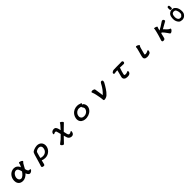

<svg xmlns="http://www.w3.org/2000/svg" viewBox="906 -3597 6688 6688"><g transform="rotate(-45 4250.0 -253.0)"><path d="M444.3 -499Q471.7 -499 503.9 -489.3Q535.6 -480 564.5 -459Q593.3 -438 616.7 -405.8Q635.3 -380.4 646 -347.2Q651.4 -357.4 657.2 -368.2Q691.9 -429.2 698.7 -473.1Q700.7 -483.9 701.2 -495.1Q704.6 -510.3 722.7 -512.2Q726.6 -512.7 730.5 -512.7Q734.4 -512.7 738.3 -512.2Q762.7 -510.3 793 -497.6Q812.5 -489.3 826.7 -479Q842.3 -468.3 848.1 -455.6Q850.1 -450.7 850.1 -446.8Q850.1 -435.1 839.8 -426.3Q829.6 -418.5 817.4 -404.3Q811.5 -397 806.4 -391.6Q801.3 -386.2 799.8 -382.8Q771.5 -340.8 749.5 -294.9Q728 -249.5 700.7 -203.6Q715.8 -119.6 743.2 -92.3Q763.7 -72.3 796.9 -72.3Q803.7 -72.3 807.1 -73.2Q810.5 -74.2 811.5 -74.2Q812.5 -74.2 814 -74.7Q816.4 -75.2 818.4 -75.2Q820.3 -75.2 822.3 -74.7Q827.1 -73.7 830.1 -70.8Q835 -65.9 835 -56.6Q835 -40.5 822.8 -23.9Q805.7 -2 776.9 14.6Q746.1 32.2 722.7 32.2Q697.8 32.2 678.7 19.5Q652.8 2.4 633.8 -31.2Q627.9 -42 625 -49.1Q622.1 -56.2 621.1 -58.8Q620.1 -61.5 618.9 -64.2Q617.7 -66.9 616.7 -69.6Q615.7 -72.3 615.2 -75.2Q613.3 -80.6 611.3 -85.9Q556.6 -26.9 497.1 6.8Q431.6 43.9 362.3 43.9Q305.2 43.9 261.7 24.9Q218.8 5.4 191.2 -28.8Q163.6 -63 152.3 -109.9Q145.5 -140.1 145.5 -173.8Q145.5 -191.9 147.5 -210.9Q156.7 -305.2 210.9 -378.9Q260.3 -445.3 334.5 -477.1Q386.2 -499 444.3 -499ZM442.4 -392.6Q404.8 -392.6 374 -373Q332 -346.2 304.7 -300.8Q292 -278.8 283.2 -254.4Q270.5 -217.3 270.5 -184.6Q270.5 -130.9 299.3 -94.7Q312.5 -77.6 331.1 -67.9Q349.6 -58.6 373 -58.6Q396.5 -58.6 422.4 -70.8Q474.1 -95.2 524.4 -155.8Q548.3 -185.1 570.8 -218.3Q562.5 -254.4 552.5 -286.1Q542.5 -317.9 527.8 -342.3Q513.7 -365.7 493.4 -379.2Q473.1 -392.6 442.4 -392.6Z M1571.3 -491.2Q1631.3 -491.2 1674.1 -471.9Q1716.8 -452.6 1743.7 -422.1Q1770.5 -391.6 1783.2 -354.2Q1795.9 -316.9 1795.9 -280.3Q1795.9 -218.3 1771.5 -163.6Q1746.6 -107.9 1703.6 -65.7Q1660.6 -23.4 1603.5 1Q1546.4 25.4 1481.4 25.4Q1436.5 25.4 1396.5 16.6Q1356.4 7.8 1329.1 -5.4Q1314.5 43.9 1307.1 80.1Q1299.8 116.2 1295.4 131.8Q1291 147.5 1288.6 153.8Q1283.2 168.5 1275.4 175.8Q1265.1 186.5 1246.1 186.5Q1208 186.5 1185.1 174.8Q1170.9 168 1164.6 155.3Q1160.6 147.9 1160.6 140.1Q1160.6 131.8 1162.6 124.5Q1174.3 85.4 1201.2 2Q1228 -81.5 1266.1 -219.7Q1293 -323.7 1321.3 -387.2Q1331.1 -408.2 1340.3 -414.1Q1347.2 -421.9 1369.6 -434.8Q1392.1 -447.8 1424.8 -460Q1457.5 -472.2 1496.3 -481.7Q1535.2 -491.2 1571.3 -491.2ZM1460.9 -76.2Q1514.6 -76.2 1554.7 -94.5Q1594.7 -112.8 1621.1 -143.1Q1647.5 -172.9 1660.2 -210.7Q1672.9 -248.5 1672.9 -287.1Q1672.9 -317.4 1663.3 -337.4Q1653.8 -357.4 1639.2 -369.4Q1624.5 -381.3 1604.2 -387Q1584 -392.6 1563.5 -392.6Q1546.9 -392.6 1527.3 -388.7Q1486.8 -380.9 1451.7 -358.4Q1434.1 -347.7 1420.4 -333.5Q1413.1 -317.4 1406.7 -297.4Q1384.8 -227.1 1369.1 -162.1Q1360.8 -129.4 1353 -98.6Q1373 -88.4 1397 -82.3Q1420.9 -76.2 1460.9 -76.2Z M2700.7 -483.9Q2706.1 -489.7 2713.9 -489.7Q2721.7 -489.7 2731.9 -484.4Q2757.8 -471.7 2783.2 -446.3Q2810.5 -418.9 2810.5 -404.3Q2810.5 -399.4 2805.2 -393.1Q2799.3 -385.3 2780.8 -367.2Q2758.3 -344.7 2649.9 -241.2Q2609.4 -203.1 2572.8 -164.6Q2583 -110.4 2597.2 -54.7Q2604 -26.9 2610.8 -11.2Q2618.2 5.4 2630.9 18.1Q2642.6 29.3 2664.1 29.3Q2696.8 29.3 2736.3 5.4Q2749.5 -7.3 2762.2 -7.3Q2768.6 -7.3 2773.9 -2.4Q2779.3 2.9 2779.3 14.6Q2779.3 30.3 2774.2 52.2Q2769 74.2 2756.3 94.7Q2743.2 115.7 2720.7 130.9Q2697.8 146.5 2664.6 147.5H2664.1Q2648.9 147.5 2634.3 144.8Q2619.6 142.1 2610.1 138.9Q2600.6 135.7 2590.8 131.8Q2572.3 123 2555.7 110.4Q2539.1 97.2 2529.3 79.1Q2510.7 46.9 2487.3 -40Q2482.9 -55.7 2479.5 -70.8Q2459 -50.3 2438 -27.8L2286.6 131.3Q2269 149.4 2253.9 149.4Q2245.1 149.4 2231 142.1Q2199.2 125.5 2179.7 97.7Q2168.9 82.5 2168.9 67.4Q2168.9 57.1 2181.2 46.9Q2190.4 39.1 2204.6 27.8Q2248 -2.4 2308.6 -54.7Q2367.7 -106 2444.3 -187Q2432.6 -231.4 2422.9 -271Q2414.1 -307.1 2402.8 -340.3Q2396 -360.8 2384.3 -366.7Q2371.1 -373 2357.4 -373Q2343.3 -373 2332 -368.4Q2320.8 -363.8 2305.7 -356.4Q2290 -347.2 2278.3 -347.2Q2269 -347.2 2263.4 -352.8Q2257.8 -358.4 2257.8 -371.1Q2257.8 -381.8 2263.2 -399.9Q2268.6 -418.9 2284.2 -437L2289.1 -442.9Q2304.2 -457.5 2327.6 -468.8Q2355.5 -482.4 2400.4 -482.4Q2444.3 -482.4 2472.2 -454.6Q2502 -424.3 2519.5 -357.4Q2528.3 -324.2 2537.6 -282.2L2611.3 -364.7Q2645.5 -402.3 2668.9 -430.7Q2682.6 -447.8 2688 -459.5Q2693.4 -471.2 2699.7 -483.4Z M3717.8 -429.7V-428.2Q3713.9 -419.4 3710.2 -412.6Q3706.5 -405.8 3705.6 -404.3Q3704.6 -402.8 3703.9 -401.4Q3703.1 -399.9 3702.4 -398.4Q3701.7 -397 3700.7 -395.5Q3699.7 -394 3698.7 -392.1Q3697.3 -389.2 3695.3 -385.3Q3710.4 -382.3 3726.1 -373Q3736.8 -366.7 3744.6 -358.9Q3747.6 -356 3749 -354Q3777.8 -315.4 3787.6 -269Q3792.5 -244.1 3792.5 -222.7Q3792.5 -201.2 3789.1 -183.1Q3776.9 -124.5 3743.2 -79.1Q3709.5 -34.2 3662.1 -3.4Q3591.8 42.5 3501.5 54.7Q3473.1 58.6 3444.3 58.6Q3385.3 57.6 3336.9 40Q3269 15.1 3233.9 -38.1Q3216.3 -64.5 3207.5 -97.2Q3200.2 -122.6 3200.2 -150.9Q3200.2 -179.7 3206.1 -208.5Q3220.2 -275.4 3253.2 -326.4Q3286.1 -377.4 3331.1 -411.1Q3390.6 -455.6 3466.3 -471.2Q3502.9 -478.5 3541 -478.5Q3569.8 -478.5 3603.5 -472.7Q3638.2 -466.3 3660.6 -455.1Q3675.3 -447.8 3682.6 -446.8Q3689.9 -445.3 3692.9 -445.3Q3695.8 -445.3 3696.8 -445.3Q3699.2 -446.8 3702.1 -446.8Q3705.1 -446.8 3710 -445.3L3711.4 -443.8Q3717.8 -438 3717.8 -429.7ZM3630.9 -312Q3623.5 -321.8 3623.5 -331.1Q3623.5 -337.9 3627 -343.3Q3612.3 -355 3590.3 -361.8Q3563.5 -370.1 3532.2 -370.1Q3529.3 -370.1 3526.4 -370.1Q3484.9 -370.1 3450.7 -356Q3398.9 -334.5 3364.7 -289.6Q3342.8 -260.3 3332 -226.1Q3329.1 -217.3 3327.1 -206.5Q3322.3 -186 3322.3 -169.2Q3322.3 -152.3 3325.4 -140.6Q3328.6 -128.9 3332 -120.1Q3340.8 -99.1 3356.9 -83Q3377.9 -62 3412.6 -52.2Q3434.6 -45.9 3460 -45.9Q3501.5 -45.9 3537.1 -58.1Q3584 -74.2 3616.7 -107.4Q3632.8 -123 3644 -142.1Q3661.6 -170.9 3668 -201.7Q3670.4 -214.4 3670.4 -224.1Q3670.4 -243.2 3664.6 -258.3Q3654.3 -283.7 3641.6 -300.3L3635.7 -306.6Q3632.8 -309.1 3630.9 -312Z M4231.4 -444.8Q4232.9 -467.8 4261.2 -476.1Q4275.4 -480 4294.9 -480Q4301.3 -480 4312.5 -478.5Q4337.4 -475.1 4360.4 -463.4Q4386.2 -450.2 4389.6 -428.7L4392.6 -409.7Q4414.6 -292.5 4427.7 -175.8Q4431.6 -140.6 4434.6 -107.4Q4467.3 -134.8 4502.2 -172.4Q4537.1 -210 4569.3 -253.9Q4618.7 -319.8 4653.8 -384.3Q4663.1 -400.9 4674.8 -424.3Q4688 -451.7 4707.5 -472.2Q4724.6 -489.3 4748.5 -489.3Q4750 -489.3 4751.5 -489.3Q4780.8 -488.3 4790.5 -473.1Q4799.8 -459.5 4799.8 -445.3Q4799.8 -417.5 4785.2 -382.3Q4762.7 -339.8 4732.9 -289.1Q4667 -177.2 4601.1 -93.3Q4565.4 -48.8 4531.2 -19Q4515.1 2.4 4468.3 24.9Q4446.3 35.6 4419.9 42.5Q4393.6 49.8 4368.2 49.8Q4343.3 49.8 4336.4 31.7Q4331.1 17.6 4329.1 -3.4V-3.9Q4329.1 -21 4325.2 -51.5Q4321.3 -82 4315.4 -120.6Q4305.2 -189.9 4284.2 -281.2Q4275.9 -320.3 4266.1 -353Q4256.3 -385.7 4247.6 -404.8Q4238.8 -423.8 4231.4 -442.9Z M5530.3 -364.3Q5535.2 -359.4 5535.2 -352.5V-351.1Q5502.9 -255.9 5500.7 -249.3Q5498.5 -242.7 5497.6 -239.7Q5496.6 -236.8 5495.6 -233.4Q5494.6 -230 5493.2 -226.6Q5473.1 -162.6 5465.8 -122.6Q5461.9 -102.1 5461.9 -89.4Q5461.9 -72.3 5475.6 -65.4Q5505.9 -50.8 5563.5 -63.5Q5589.4 -68.8 5619.6 -83Q5627.4 -87.4 5636.2 -89.4Q5637.7 -89.4 5639.4 -89.4Q5641.1 -89.4 5644 -88.4Q5652.8 -85.9 5657.2 -70.3V-69.3Q5657.2 -25.9 5639.6 -1Q5622.6 23.9 5596.7 35.6Q5571.3 47.9 5542.5 50.3Q5515.1 52.7 5492.2 52.7Q5460 52.7 5430.2 44.4Q5399.9 36.6 5377.4 18.1Q5354.5 0 5344.2 -29.3Q5338.4 -44.4 5338.4 -62Q5338.4 -79.6 5342.8 -98.1Q5346.2 -112.3 5355.5 -145.5Q5375 -216.3 5396 -302.2Q5404.8 -336.9 5409.7 -362.8Q5396.5 -361.8 5379.2 -361.1Q5361.8 -360.4 5341.8 -358.9Q5301.8 -356 5269 -347.7Q5265.6 -347.7 5263.4 -347.7Q5261.2 -347.7 5258.8 -347.7Q5247.1 -348.1 5237.8 -357.9Q5228.5 -367.2 5226.6 -379.4Q5225.6 -386.2 5225.6 -389.6V-390.1Q5227.5 -409.2 5250 -428.7Q5268.6 -445.3 5294.9 -455.6Q5314 -462.9 5335.9 -462.9Q5403.3 -465.8 5471.2 -466.3Q5539.1 -466.8 5578.6 -466.8Q5618.2 -466.8 5625.7 -466.8Q5633.3 -466.8 5640.6 -466.8Q5656.2 -467.3 5672.9 -467.8Q5706.1 -468.8 5731.4 -468.8Q5736.8 -468.8 5742.2 -466.3Q5747.6 -463.9 5751.7 -460.4Q5755.9 -457 5757.8 -455.1Q5767.6 -445.8 5771.5 -429.7Q5773.4 -420.9 5773.4 -413.3Q5773.4 -405.8 5771.5 -399.4Q5765.6 -377.9 5748.5 -366.7Q5743.7 -363.8 5738.8 -361.8Q5727.1 -357.4 5715.8 -357.4Q5715.3 -357.4 5681.6 -359.4Q5610.8 -363.3 5530.3 -364.3Z M6469.2 -490.2Q6488.8 -490.2 6510 -481Q6531.2 -471.7 6550.3 -457.5Q6569.3 -442.9 6576.2 -430.7Q6578.6 -426.3 6578.6 -421.9Q6578.6 -417.5 6575.7 -412.1Q6571.8 -406.2 6566.2 -400.1Q6560.5 -394 6555.4 -387.9Q6550.3 -381.8 6548.3 -376L6527.3 -304.2Q6497.1 -201.2 6480 -130.4Q6470.7 -93.8 6470.7 -84Q6470.7 -80.6 6471.7 -78.1Q6472.7 -75.2 6474.1 -73.7Q6476.6 -71.8 6478 -70.3Q6486.8 -64.5 6510.7 -64.5Q6531.2 -64.5 6558.6 -71.5Q6585.9 -78.6 6626 -98.6Q6641.1 -107.9 6647.5 -107.9Q6654.8 -107.9 6659.7 -101.1Q6662.1 -98.1 6664.1 -90.8V-89.8Q6664.1 -74.7 6661.1 -57.6Q6654.8 -22.5 6636.2 1.5Q6626 14.2 6612.3 20Q6580.6 33.7 6548.3 42Q6515.6 50.8 6483.4 50.8Q6404.3 50.8 6369.1 15.6Q6344.7 -8.8 6344.7 -47.9Q6344.7 -72.3 6354.5 -112.3Q6362.8 -147 6380.9 -210.9L6400.4 -280.3Q6420.4 -352.5 6432.1 -404.8Q6437.5 -427.7 6437.5 -435.8Q6437.5 -443.8 6436.8 -448.5Q6436 -453.1 6436 -455.1Q6436 -462.4 6438 -468.3Q6440.9 -476.1 6445.8 -481.4Q6454.6 -490.2 6469.2 -490.2Z M7338.9 -472.7Q7338.9 -479.5 7343 -483.6Q7347.2 -487.8 7352.1 -489Q7356.9 -490.2 7362.3 -490.2Q7367.7 -490.2 7371.6 -490Q7375.5 -489.7 7379.6 -489.3Q7383.8 -488.8 7388.2 -487.8Q7407.2 -484.4 7427.7 -476.1Q7455.1 -465.3 7464.8 -455.6Q7470.7 -449.7 7470.7 -443.4Q7470.7 -426.8 7461.9 -416.5Q7456.5 -410.2 7454.6 -404.3Q7438 -344.7 7427.7 -302.2Q7488.3 -332 7552.7 -371.6Q7612.8 -408.2 7697.3 -466.3Q7707 -474.6 7720.2 -480Q7733.9 -485.4 7747.8 -485.4Q7761.7 -485.4 7771 -481Q7784.7 -473.6 7793.5 -461.4Q7798.8 -453.6 7799.8 -447.3Q7808.1 -429.7 7808.1 -417.5Q7808.1 -404.8 7797.4 -394.5Q7793 -389.6 7786.1 -385.7L7777.8 -398.9L7777.3 -398.4V-387.7L7785.2 -385.7Q7773.9 -380.9 7698.7 -338.4Q7671.9 -323.2 7643.1 -306.6Q7614.7 -290.5 7541.5 -249.5Q7554.7 -236.3 7573.7 -216.3Q7609.9 -177.2 7627.2 -159.9Q7644.5 -142.6 7659.9 -129.4Q7675.3 -116.2 7686 -108.6Q7696.8 -101.1 7707 -95.7Q7714.4 -91.3 7720.7 -88.9Q7736.3 -84 7738.3 -83Q7752 -76.7 7752 -63.5Q7752 -43.5 7737.8 -23.4Q7724.6 -4.4 7706.5 10.3Q7689 24.4 7670.4 33.2Q7651.4 43 7640.1 43Q7624 43 7602.1 13.7Q7582.5 -13.2 7559.1 -48.3Q7498 -134.8 7456.1 -177.2Q7442.4 -190.4 7430.2 -200.7Q7424.8 -197.8 7419.4 -195.6Q7414.1 -193.4 7411.1 -191.9Q7405.8 -189.5 7400.4 -187Q7395 -163.1 7384.5 -118.9Q7374 -74.7 7371.1 -62.5Q7368.2 -50.3 7364.7 -38.6Q7356.9 -6.3 7355 -0.5Q7346.2 27.8 7324.2 39.1Q7303.7 49.8 7276.4 49.8Q7232.4 49.8 7223.1 21Q7219.7 11.7 7219.7 1Q7219.7 -18.1 7230 -41.5Q7234.9 -51.8 7243.2 -77.6Q7266.6 -153.3 7272.7 -173.3Q7278.8 -193.4 7287.6 -224.1Q7327.1 -363.3 7339.8 -438Q7341.3 -445.8 7341.3 -448.7Q7341.3 -458 7338.9 -470.7Q7338.9 -472.2 7338.9 -472.7Z M8156.2 -495.1Q8191.4 -512.7 8218.8 -512.7Q8246.1 -512.7 8274.9 -511.7Q8303.7 -510.7 8330.1 -499.5Q8357.4 -487.8 8394.8 -443.4Q8432.1 -398.9 8447.3 -335Q8460 -278.8 8460 -230.5Q8460 -223.6 8460 -217.3Q8458 -163.6 8444.8 -130.4Q8430.7 -95.7 8395.5 -60.1Q8363.3 -27.8 8328.4 -14.9Q8293.5 -2 8252 0Q8213.9 -2 8178.7 -11.2Q8142.1 -20.5 8113.3 -53.2Q8085 -85.4 8066.9 -127.2Q8048.8 -168.9 8044.9 -216.3Q8041 -262.7 8044.9 -299.8Q8048.8 -336.4 8059.1 -375.5Q8071.3 -424.3 8107.9 -460.4Q8129.4 -481.9 8156.2 -495.1ZM8368.7 -229Q8368.7 -272.9 8356 -317.4Q8345.2 -353.5 8330.1 -380.9Q8315.9 -406.7 8287.6 -415.5Q8269.5 -420.9 8249 -420.9Q8236.3 -420.9 8223.6 -418.9Q8155.3 -408.2 8140.6 -319.8Q8134.8 -286.6 8134.8 -255.9Q8134.8 -200.2 8151.9 -164.1Q8164.6 -135.7 8191.4 -112.3Q8208.5 -97.7 8250.5 -97.7Q8271 -97.7 8296.4 -101.1Q8336.4 -134.8 8353 -158.2Q8361.3 -170.9 8363.3 -179.7Q8368.7 -202.1 8368.7 -229ZM8188.5 -589.4Q8188.5 -597.7 8190.4 -641.6Q8191.4 -665 8203.6 -679.2Q8217.8 -691.9 8238.3 -691.9Q8241.2 -691.9 8246.1 -691.4L8270.5 -679.7L8271.5 -677.2Q8282.7 -655.8 8282.7 -628.9Q8282.7 -624.5 8282.2 -617.4Q8281.7 -610.4 8281.7 -596.2Q8281.7 -582 8284.7 -562L8272.5 -538.6L8271 -537.6Q8254.9 -526.9 8236.3 -524.4Q8217.3 -526.9 8203.1 -538.6Q8188.5 -561.5 8188.5 -589.4Z"/></g></svg>

Font: Bakudai
Style: Bold
Weight: 700
Version: Version 1.48